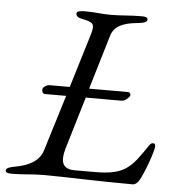

<svg xmlns="http://www.w3.org/2000/svg" viewBox="-69 -700 701 751"><g transform="rotate(5 281.5 -324.0)"><path d="M4 5C54 5 80 -1 129 -1C222 -1 329 5 480 5C489 5 498 -3 503 -11C521 -39 554 -132 554 -150C554 -158 552 -162 546 -162C538 -162 536 -160 530 -152C470 -63 447 -30 328 -30H248C198 -30 191 -62 206 -113L267 -317H405C420 -317 430 -326 440 -339C440 -346 439 -353 429 -353H277L341 -567C353 -606 390 -620 442 -625C465 -627 481 -631 481 -642C481 -650 474 -653 458 -653C408 -653 382 -648 336 -648C295 -648 282 -653 232 -653C216 -653 202 -650 202 -642C202 -633 207 -626 227 -622C271 -613 279 -608 264 -560L201 -353H122C110 -353 97 -344 95 -335C94 -329 97 -317 106 -317H190L123 -99C109 -52 65 -33 16 -24C-7 -20 -20 -15 -20 -6C-20 2 -12 5 4 5Z"/></g></svg>

Font: EB Garamond
Style: Italic
Weight: 400
Italic angle: -17.2°
Designer: Georg Duffner and Octavio Pardo
Foundry: Georg Duffner
Version: Version 1.000;PS 001.000;hotconv 1.0.88;makeotf.lib2.5.64775